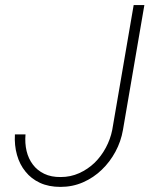

<svg xmlns="http://www.w3.org/2000/svg" viewBox="-20 -731 627 761"><path d="M509.8 -710.9 424.8 -215.8Q417.5 -179.2 399.4 -145.5Q381.3 -111.8 355 -85.9Q328.1 -60.1 293.9 -44.7Q259.8 -29.3 220.7 -29.3Q183.1 -28.8 155.3 -42.2Q127.4 -55.7 110.4 -78.6Q92.8 -101.6 85.4 -132.3Q78.1 -163.1 81.1 -198.2H39.1Q36.6 -154.8 47.4 -116.7Q58.1 -78.6 81.1 -50.8Q103.5 -22.5 138.4 -6.3Q173.3 9.8 219.7 9.8Q267.6 9.8 309.3 -8.5Q351.1 -26.9 383.3 -58.1Q415.5 -88.9 437.5 -129.6Q459.5 -170.4 467.3 -215.8L552.2 -710.9Z"/></svg>

Font: Roboto Mono ExtraLight
Style: Italic
Weight: 250
Italic angle: -10°
Monospace: yes
Designer: Google
Version: Version 3.000